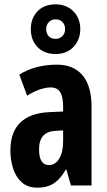

<svg xmlns="http://www.w3.org/2000/svg" viewBox="-20 -855 494 885"><path d="M242 -557Q319 -557 360.5 -508Q402 -459 402 -362V0H307L286 -73H283Q267 -45 248.5 -26.5Q230 -8 207 1Q184 10 152 10Q108 10 80.5 -14.5Q53 -39 40.5 -78Q28 -117 28 -161Q28 -247 74 -290.5Q120 -334 205 -338L271 -341V-363Q271 -408 257.5 -430Q244 -452 214 -452Q192 -452 164.5 -443Q137 -434 105 -414L69 -511Q105 -534 149 -545.5Q193 -557 242 -557ZM236 -252Q198 -250 179 -229Q160 -208 160 -167Q160 -130 171.5 -112Q183 -94 206 -94Q235 -94 253 -124Q271 -154 271 -204V-254ZM236 -606Q184 -606 153 -638Q122 -670 122 -721Q122 -771 153 -803Q184 -835 236 -835Q286 -835 318 -803Q350 -771 350 -721Q350 -672 319 -639Q288 -606 236 -606ZM237 -676Q255 -676 267.5 -688.5Q280 -701 280 -721Q280 -741 268 -753.5Q256 -766 237 -766Q218 -766 205.5 -753.5Q193 -741 193 -721Q193 -701 204 -688.5Q215 -676 237 -676Z"/></svg>

Font: Noto Sans Display ExtraCondensed
Style: Regular
Weight: 400
Width: 2
Version: Version 2.003